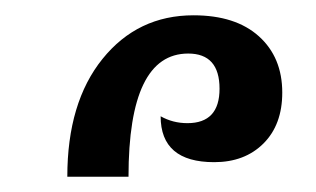

<svg xmlns="http://www.w3.org/2000/svg" viewBox="-20 -846 413 251"><path d="M68 -615H148Q148 -776 226 -776Q267 -776 267 -730Q267 -685 225 -685Q206 -685 190 -694Q190 -634 260 -634Q300 -634 324.5 -658.5Q349 -683 349 -725Q349 -771 318.5 -798.5Q288 -826 233 -826Q160 -826 114 -769Q68 -712 68 -615Z"/></svg>

Font: Noto Serif Armenian ExtraCondensed Semi
Style: Regular
Weight: 600
Width: 3
Designer: Monotype Design Team
Foundry: Monotype Imaging Inc.
Version: Version 1.901